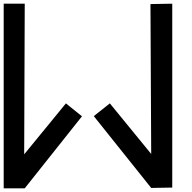

<svg xmlns="http://www.w3.org/2000/svg" viewBox="-20 -820 1040 1040"><path d="M913 -800 795 -798 799 14 575 -260 488 -191 799 198 913 196ZM0 -800V200H114L424 -190L337 -260L111 16L114 -800Z"/></svg>

Font: splitfont
Style: Regular
Weight: 400
Monospace: yes
Version: Version 001.000